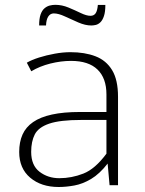

<svg xmlns="http://www.w3.org/2000/svg" viewBox="-20 -749 585 776"><path d="M217.3 6.8Q146.5 6.8 102.1 -30.8Q57.6 -68.4 57.6 -134.8Q57.6 -174.8 71 -205.1Q84.5 -235.4 113.8 -255.6Q143.1 -275.9 189.9 -286.1Q236.8 -296.4 303.2 -296.4H410.2V-367.2Q410.2 -433.1 374 -468Q337.9 -502.9 267.1 -502.9Q226.6 -502.9 183.6 -492.2Q140.6 -481.4 106.4 -460.9L88.4 -495.6Q107.4 -506.8 137.5 -516.4Q167.5 -525.9 201.2 -532Q234.9 -538.1 264.6 -538.1Q322.8 -538.1 366 -521.5Q409.2 -504.9 433.1 -465.6Q457 -426.3 457 -357.9V-0.5H422.9L415 -87.9Q382.3 -45.9 348.1 -25.6Q314 -5.4 280.5 0.7Q247.1 6.8 217.3 6.8ZM219.7 -28.8Q269.5 -28.8 316.9 -47.4Q364.3 -65.9 410.2 -127.9V-264.2H308.6Q222.7 -264.2 179 -249.3Q135.3 -234.4 120.6 -205.8Q106 -177.2 106 -135.3Q106 -80.6 139.9 -54.7Q173.8 -28.8 219.7 -28.8ZM138.2 -646Q138.2 -673.8 144 -690.4Q149.9 -707 159.7 -715.3Q169.4 -723.6 180.9 -726.6Q192.4 -729.5 203.6 -729.5Q230.5 -729.5 256.8 -718.5Q283.2 -707.5 306.4 -696.3Q329.6 -685.1 345.7 -685.1Q359.4 -685.1 366.5 -695.3Q373.5 -705.6 375.5 -729H405.8Q405.8 -700.7 400.1 -684.1Q394.5 -667.5 386 -659.2Q377.4 -650.9 367.7 -648.4Q357.9 -646 349.1 -646Q324.7 -646 296.6 -658.2Q268.6 -670.4 242.4 -682.6Q216.3 -694.8 197.3 -694.8Q183.6 -694.8 175.3 -682.6Q167 -670.4 166 -646Z"/></svg>

Font: Comme Thin
Style: Regular
Weight: 250
Version: Version 1.000;gftools[0.9.27]